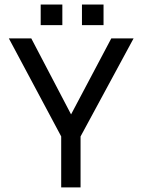

<svg xmlns="http://www.w3.org/2000/svg" viewBox="-20 -818 622 838"><path d="M337.7 -798.1V-708.4H431.9V-798.1ZM157.6 -798.1V-708.4H252.1V-798.1ZM247.1 -222.6V0H331.6V-222.4L563.1 -650.5H465.8L290.2 -318.7L116.5 -650.5H18.6Z"/></svg>

Font: Overused Grotesk Light
Style: Regular
Weight: 300
Designer: RandomMaerks
Version: Version 0.005